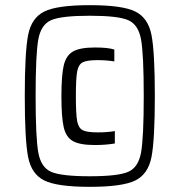

<svg xmlns="http://www.w3.org/2000/svg" viewBox="-20 -716 696 744"><path d="M76 -344Q76 -514 89 -580.5Q102 -647 152 -671.5Q202 -696 328 -696Q454 -696 504 -671.5Q554 -647 567 -580.5Q580 -514 580 -344Q580 -174 567 -107.5Q554 -41 504 -16.5Q454 8 328 8Q202 8 152 -16.5Q102 -41 89 -107Q76 -173 76 -344ZM537 -344Q537 -506 526.5 -563.5Q516 -621 476.5 -638Q437 -655 328 -655Q218 -655 178.5 -638Q139 -621 128.5 -563.5Q118 -506 118 -344Q118 -182 128.5 -124.5Q139 -67 178.5 -50Q218 -33 328 -33Q437 -33 476.5 -50Q516 -67 526.5 -124.5Q537 -182 537 -344ZM218 -343Q218 -424 227 -462.5Q236 -501 263 -516.5Q290 -532 348 -532Q399 -532 423 -524V-478Q391 -483 359 -483Q317 -483 300.5 -474.5Q284 -466 279 -439Q274 -412 274 -343Q274 -274 279 -247Q284 -220 300.5 -211.5Q317 -203 359 -203Q395 -203 425 -208V-160Q389 -154 348 -154Q290 -154 263 -169Q236 -184 227 -222.5Q218 -261 218 -343Z"/></svg>

Font: Saira Semi Condensed
Style: Regular
Weight: 400
Width: 4
Designer: Hector Gatti with collaboration of the Omnibus-Type team
Foundry: Omnibus-Type
Version: Version 1.001; ttfautohint (v1.8)